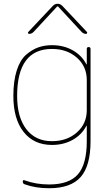

<svg xmlns="http://www.w3.org/2000/svg" viewBox="-20 -770 582 1020"><path d="M256 -510Q71 -510 71 -260Q71 -147 120 -83.5Q169 -20 256 -20Q336 -20 388.5 -66.5Q441 -113 441 -185V-345Q441 -417 388.5 -463.5Q336 -510 256 -510ZM256 0Q160 0 105.5 -69Q51 -138 51 -260Q51 -340 69 -396Q87 -452 119 -479.5Q151 -507 184 -518.5Q217 -530 256 -530Q318 -530 366 -503Q414 -476 438 -430Q438 -428 440 -428Q441 -428 441 -429V-510Q441 -520 451 -520Q461 -520 461 -510V-20Q461 111 408.5 170.5Q356 230 241 230Q168 230 111 209Q101 206 101 194Q101 184 111 188Q171 210 241 210Q347 210 394 156Q441 102 441 -20V-101Q441 -102 440 -102Q438 -102 438 -100Q414 -54 366 -27Q318 0 256 0ZM135 -590Q131 -590 129 -593.5Q127 -597 130 -600L261 -739Q272 -750 286 -750Q300 -750 311 -739L442 -600Q444 -597 442.5 -593.5Q441 -590 437 -590Q424 -590 414 -600L288 -736H286H284L158 -600Q148 -590 135 -590Z"/></svg>

Font: Rounded Mplus 1c Thin
Style: Regular
Weight: 250
Version: Version 1.059.20150529